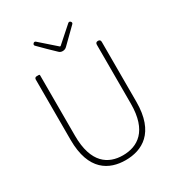

<svg xmlns="http://www.w3.org/2000/svg" viewBox="-214 -1058 1122 1210"><g transform="rotate(-30 347.0 -453.5)"><path d="M108 -499V-272C108 -47 228 13 346 13C464 13 587 -47 587 -272V-708C587 -720 581 -726 569 -726C557 -726 551 -720 551 -708V-280C551 -81 453 -22 346 -22C241 -22 145 -81 145 -280V-720C145 -724 143 -726 139 -726H126H123C114 -726 108 -720 108 -711ZM265 -843 319 -791C325 -785 334 -781 343 -781H346C357 -781 367 -785 375 -793L426 -843L482 -898C487 -903 487 -909 482 -915C477 -921 470 -922 464 -917L349 -815H344L228 -917C222 -922 215 -921 210 -915C205 -909 205 -903 210 -898Z"/></g></svg>

Font: GenSenRounded2 TW EL
Style: Regular
Weight: 250
Version: Version 2.100;PS 2.1;hotconv 16.6.51;makeotf.lib2.5.65220 DE